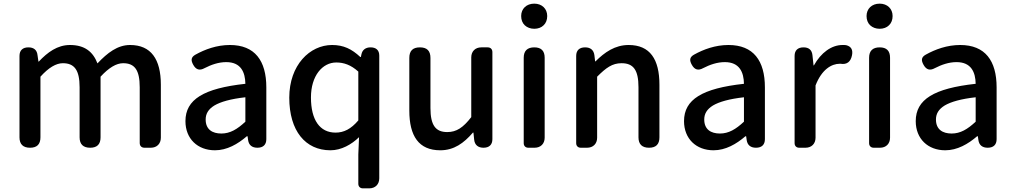

<svg xmlns="http://www.w3.org/2000/svg" viewBox="-20 -811 5567 1054"><path d="M87 -275V-57C87 -19 107 0 145 0C183 0 202 -19 202 -57V-390C247 -440 288 -464 325 -464C388 -464 417 -427 417 -332V-57C417 -19 437 0 475 0C513 0 532 -19 532 -57V-390C578 -440 619 -464 656 -464C719 -464 747 -427 747 -332V-26C747 -10 757 0 773 0H805H808C841 0 863 -22 863 -55V-346C863 -486 809 -564 694 -564C625 -564 570 -521 515 -463C491 -526 446 -564 364 -564C295 -564 241 -524 193 -473H191L186 -508C183 -537 165 -551 136 -551C105 -551 87 -535 87 -504Z M1442 -248V-331C1442 -478 1379 -564 1242 -564C1170 -564 1105 -540 1053 -511C1028 -497 1027 -480 1041 -455C1056 -428 1076 -422 1103 -437C1140 -456 1180 -470 1222 -470C1303 -470 1326 -414 1327 -351C1098 -326 998 -265 998 -146C998 -49 1065 14 1160 14C1226 14 1285 -20 1335 -63H1339L1342 -42C1346 -14 1364 0 1393 0C1424 0 1442 -16 1442 -47V-165ZM1157 -232C1191 -252 1246 -268 1327 -277V-210V-143C1282 -101 1243 -78 1195 -78C1146 -78 1109 -100 1109 -155C1109 -186 1123 -211 1157 -232Z M2062 -164V-506C2062 -536 2044 -551 2014 -551C1988 -551 1969 -538 1964 -512L1961 -498H1958C1911 -542 1866 -564 1803 -564C1681 -564 1568 -454 1568 -275C1568 -92 1657 14 1794 14C1854 14 1910 -18 1951 -58L1947 37V198C1947 213 1957 223 1972 223H2004H2007C2040 223 2062 201 2062 168ZM1947 -217V-150C1907 -103 1868 -83 1822 -83C1736 -83 1687 -152 1687 -276C1687 -395 1750 -468 1826 -468C1867 -468 1906 -455 1947 -418V-284Z M2683 -275V-525C2683 -541 2673 -551 2657 -551H2625H2622C2589 -551 2567 -529 2567 -496V-168C2522 -110 2486 -86 2435 -86C2371 -86 2343 -124 2343 -218V-493C2343 -532 2324 -551 2285 -551C2246 -551 2227 -532 2227 -493V-204C2227 -64 2279 14 2397 14C2472 14 2526 -25 2576 -83H2579L2583 -44C2586 -15 2605 0 2634 0C2665 0 2683 -16 2683 -47Z M2970 -275V-494C2970 -532 2951 -551 2913 -551C2875 -551 2855 -532 2855 -494V-25C2855 -10 2865 0 2880 0H2912H2915C2948 0 2970 -22 2970 -55ZM2861 -672C2874 -660 2892 -653 2913 -653C2934 -653 2952 -660 2964 -672C2977 -684 2984 -702 2984 -723C2984 -763 2955 -791 2913 -791C2870 -791 2841 -763 2841 -723C2841 -702 2848 -684 2861 -672Z M3143 -275V-25C3143 -10 3153 0 3168 0H3200H3203C3236 0 3258 -22 3258 -55V-390C3307 -439 3341 -464 3392 -464C3457 -464 3485 -427 3485 -332V-57C3485 -19 3505 0 3543 0C3581 0 3600 -19 3600 -57V-346C3600 -486 3548 -564 3431 -564C3356 -564 3299 -524 3249 -474H3247L3243 -508C3239 -537 3221 -551 3192 -551C3161 -551 3143 -535 3143 -504Z M4179 -248V-331C4179 -478 4116 -564 3979 -564C3907 -564 3842 -540 3790 -511C3765 -497 3764 -480 3778 -455C3793 -428 3813 -422 3840 -437C3877 -456 3917 -470 3959 -470C4040 -470 4063 -414 4064 -351C3835 -326 3735 -265 3735 -146C3735 -49 3802 14 3897 14C3963 14 4022 -20 4072 -63H4076L4079 -42C4083 -14 4101 0 4130 0C4161 0 4179 -16 4179 -47V-165ZM3894 -232C3928 -252 3983 -268 4064 -277V-210V-143C4019 -101 3980 -78 3932 -78C3883 -78 3846 -100 3846 -155C3846 -186 3860 -211 3894 -232Z M4342 -275V-25C4342 -10 4352 0 4367 0H4399H4402C4435 0 4457 -22 4457 -55V-342C4491 -430 4545 -461 4590 -461C4591 -461 4593 -461 4594 -461C4629 -455 4650 -472 4657 -507C4663 -536 4654 -556 4625 -563C4619 -564 4613 -564 4605 -564C4545 -564 4487 -522 4448 -452H4446L4440 -508C4437 -537 4420 -551 4391 -551C4360 -551 4342 -535 4342 -504Z M4866 -275V-494C4866 -532 4847 -551 4809 -551C4771 -551 4751 -532 4751 -494V-25C4751 -10 4761 0 4776 0H4808H4811C4844 0 4866 -22 4866 -55ZM4757 -672C4770 -660 4788 -653 4809 -653C4830 -653 4848 -660 4860 -672C4873 -684 4880 -702 4880 -723C4880 -763 4851 -791 4809 -791C4766 -791 4737 -763 4737 -723C4737 -702 4744 -684 4757 -672Z M5451 -248V-331C5451 -478 5388 -564 5251 -564C5179 -564 5114 -540 5062 -511C5037 -497 5036 -480 5050 -455C5065 -428 5085 -422 5112 -437C5149 -456 5189 -470 5231 -470C5312 -470 5335 -414 5336 -351C5107 -326 5007 -265 5007 -146C5007 -49 5074 14 5169 14C5235 14 5294 -20 5344 -63H5348L5351 -42C5355 -14 5373 0 5402 0C5433 0 5451 -16 5451 -47V-165ZM5166 -232C5200 -252 5255 -268 5336 -277V-210V-143C5291 -101 5252 -78 5204 -78C5155 -78 5118 -100 5118 -155C5118 -186 5132 -211 5166 -232Z"/></svg>

Font: GenSenRounded2 TW M
Style: Regular
Weight: 500
Version: Version 2.100;PS 2.1;hotconv 16.6.51;makeotf.lib2.5.65220 DE